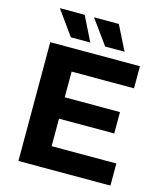

<svg xmlns="http://www.w3.org/2000/svg" viewBox="-130 -997 930 1093"><g transform="rotate(15 335.5 -450.5)"><path d="M82.9 0V-700H611.5V-569.7H243.7V-130.3H625.1V0ZM232 -292.3V-418.3H569.3V-292.3ZM391.2 -757 287 -901.3H433.1L505.6 -757ZM189.2 -757 85.6 -901.3H231.7L303.6 -757Z"/></g></svg>

Font: Montserrat Thin
Style: Regular
Weight: 100
Designer: Julieta Ulanovsky
Foundry: Julieta Ulanovsky
Version: Version 9.000